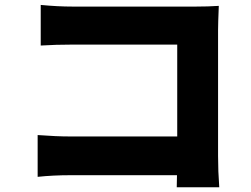

<svg xmlns="http://www.w3.org/2000/svg" viewBox="-20 -744 1040 794"><path d="M886.7 30.3H710.9L711.9 -19.5H273.4Q199.2 -19.5 135.7 -12.7V-185.5Q213.9 -179.7 267.6 -179.7H712.9V-559.6H280.3Q210.9 -559.6 148.4 -555.7V-723.6Q218.8 -716.8 280.3 -716.8H790Q840.8 -716.8 884.8 -719.7Q881.8 -646.5 881.8 -619.1V-99.6Q881.8 -35.2 886.7 30.3Z"/></svg>

Font: Gen Shin Gothic Monospace Heavy
Style: Bold
Weight: 800
Designer: [Source Han Sans]
Ryoko NISHIZUKA  (kana & ideographs); Paul D. Hunt (Latin, Greek & Cyrillic); Wenlong ZHANG  (bopomofo
Version: Version 1.002.20150607